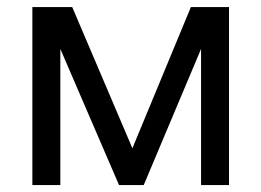

<svg xmlns="http://www.w3.org/2000/svg" viewBox="-20 -533 753 553"><path d="M73.2 0V-512.7H188L361.3 -106L529.8 -512.7H639.6V0H559.1V-392.1L394 0H322.8L153.8 -392.1V0Z"/></svg>

Font: Sansation
Style: Regular
Weight: 400
Designer: Bernd Montag
Version: Version 1.301